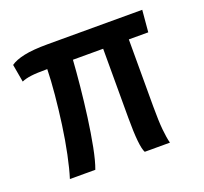

<svg xmlns="http://www.w3.org/2000/svg" viewBox="-97 -639 798 752"><g transform="rotate(-20 301.5 -263.0)"><path d="M73 0Q85 -38 96.5 -93Q108 -148 116.5 -209.5Q125 -271 130.5 -330Q136 -389 137 -435Q92 -435 69 -432Q46 -429 30 -422L17 -496Q36 -510 73 -518Q110 -526 172 -526H566L558 -435H477V-156Q477 -95 480.5 -59Q484 -23 490 0H385Q370 -27 370 -147V-435H244Q241 -389 235 -327.5Q229 -266 220.5 -203Q212 -140 201.5 -86Q191 -32 179 0Z"/></g></svg>

Font: Archivo Narrow SemiBold
Style: Regular
Weight: 600
Designer: Hector Gatti
Foundry: Omnibus-Type
Version: Version 3.002